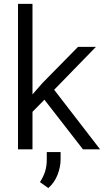

<svg xmlns="http://www.w3.org/2000/svg" viewBox="-20 -770 539 990"><path d="M407.7 0 209 -255.9 147.5 -193.4V0H72.8V-750H147.5V-283.2L199.2 -342.3L382.3 -528.3H474.6L259.3 -307.1L496.1 0ZM292.5 14.2V52.2Q292.5 90.8 276.6 131.6Q260.7 172.4 229 199.7L186 168.9Q203.6 142.1 212.4 114.5Q221.2 86.9 221.2 53.2V14.2Z"/></svg>

Font: Vazirmatn RD Light
Style: Regular
Weight: 300
Designer: Saber Rastikerdar
Foundry: Saber Rastikerdar
Version: Version 32.102